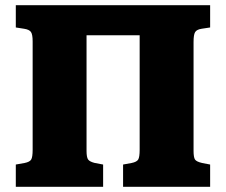

<svg xmlns="http://www.w3.org/2000/svg" viewBox="-20 -721 872 741"><path d="M41 0V-86L75 -92Q95 -96 100.5 -105.5Q106 -115 106 -143V-561Q106 -588 99.5 -597.5Q93 -607 73 -610L41 -615V-701H791V-615L758 -610Q739 -607 733 -597Q727 -587 727 -559V-139Q727 -114 732.5 -105.5Q738 -97 760 -92L791 -86V0H455V-86L488 -92Q508 -96 513.5 -105.5Q519 -115 519 -143V-585H314V-139Q314 -114 320 -105.5Q326 -97 346 -92L378 -86V0Z"/></svg>

Font: Literata ExtraBold
Style: Regular
Weight: 800
Designer: Latin by Veronika Burian and Jose Scaglione. Greek by Irene Vlachou. Cyrillic by Vera Evstafieva.
Foundry: TypeTogether
Version: Version 3.103;gftools[0.9.29]